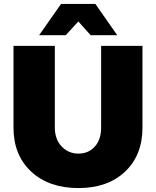

<svg xmlns="http://www.w3.org/2000/svg" viewBox="-20 -932 785 966"><path d="M374 -824.2 311 -754.9H176.8L287.1 -912.1H460L569.8 -754.9H436ZM488.8 -701.2H696.8V-290Q696.8 -151.4 609.4 -68.6Q522 14.2 375 14.2Q226.1 14.2 137 -68.6Q47.9 -151.4 47.9 -290V-701.2H255.9V-290Q255.9 -231.4 290 -195.3Q324.2 -159.2 375 -159.2Q425.3 -159.2 457 -194.6Q488.8 -230 488.8 -290Z"/></svg>

Font: Montserrat-Arabic ExtraBold
Style: Regular
Weight: 800
Designer: Mohamed Gaber
Foundry: Kief Type Foundry
Version: Version 5.008;PS 005.008;hotconv 1.0.88;makeotf.lib2.5.64775